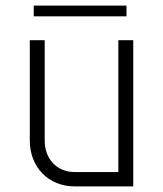

<svg xmlns="http://www.w3.org/2000/svg" viewBox="-20 -663 580 683"><path d="M454 -520H401V-51H245C183 -51 139 -97 139 -163V-520H86V-163C86 -68 153 0 245 0H454ZM100 -605H430V-643H100Z"/></svg>

Font: Grotesk 01 Extrafine
Style: Bold
Weight: 400
Designer: Frank Adebiaye, contributions by Jérémy Landes, Ariel Martín Pérez
Foundry: Velvetyne Type Foundry
Version: Version 3.000;Glyphs 3.1.2 (3150)